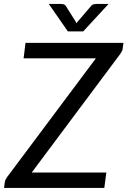

<svg xmlns="http://www.w3.org/2000/svg" viewBox="-33 -928 630 948"><path d="M572.5 -686.5Q571.5 -679.5 568.2 -674Q565 -668.5 561 -662L123.5 -76H492L482 0H-13L-9 -29.5Q-8 -36.5 -5 -42Q-2 -47.5 2 -53.5L440.5 -640H83.5L93 -716.5H576.5ZM503 -908.5 378 -773H302L208 -908.5H267.5Q273 -908.5 280.2 -907Q287.5 -905.5 293 -897L340.5 -821.5Q341.5 -819 342.5 -817Q343.5 -815 344.5 -813Q346 -815 347.5 -817Q349 -819 351 -821.5L415 -896.5Q422 -905.5 430 -907Q438 -908.5 443.5 -908.5Z"/></svg>

Font: Lato 2
Style: Italic
Weight: 400
Italic angle: -7°
Designer: Lukasz Dziedzic with Adam Twardoch and Botio Nikoltchev
Foundry: tyPoland Lukasz Dziedzic
Version: Version 2.015; 2015-08-06; http://www.latofonts.com/